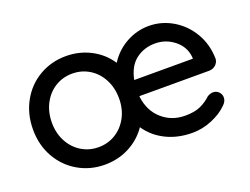

<svg xmlns="http://www.w3.org/2000/svg" viewBox="-89 -717 1181 908"><g transform="rotate(-20 502.0 -263.0)"><path d="M566 -239V-234Q575 -163 623 -120.5Q671 -78 739 -78Q787 -78 817 -92Q847 -106 870 -128Q885 -137 899 -137Q916 -137 927.5 -125Q939 -113 939 -97Q939 -76 919 -59Q890 -30 842 -10Q794 10 744 10Q670 10 611.5 -19Q553 -48 518 -100Q482 -48 426 -19Q370 10 303 10Q230 10 169.5 -25Q109 -60 74 -122Q39 -184 39 -262Q39 -340 74 -403Q109 -466 169.5 -501Q230 -536 303 -536Q370 -536 427 -506.5Q484 -477 519 -424Q553 -477 606.5 -506.5Q660 -536 720 -536Q784 -536 840 -503Q896 -470 930 -412Q964 -354 965 -282Q964 -264 950 -251.5Q936 -239 917 -239ZM472 -262Q472 -316 449.5 -358.5Q427 -401 388.5 -424.5Q350 -448 303 -448Q256 -448 217.5 -424.5Q179 -401 156.5 -358.5Q134 -316 134 -262Q134 -209 156.5 -167Q179 -125 217.5 -101.5Q256 -78 303 -78Q350 -78 388.5 -101.5Q427 -125 449.5 -167Q472 -209 472 -262ZM569 -319H864V-327Q859 -380 816.5 -414Q774 -448 720 -448Q664 -448 623 -416.5Q582 -385 569 -319Z"/></g></svg>

Font: Quicksand Medium
Style: Regular
Weight: 500
Designer: Andrew Paglinawan
Foundry: Andrew Paglinawan
Version: Version 3.000